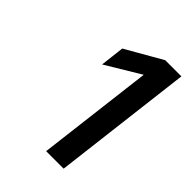

<svg xmlns="http://www.w3.org/2000/svg" viewBox="-132 -758 512 512"><g transform="rotate(45 124.0 -502.0)"><path d="M174 -632 76 -573 84 -641 187 -700H248L200 -304H134Z"/></g></svg>

Font: Haskoy Medium
Style: Italic
Weight: 500
Designer: Ertekin Erdin
Foundry: Ertekin Erdin
Version: Version 2.000; ttfautohint (v1.8.4.7-5d5b)